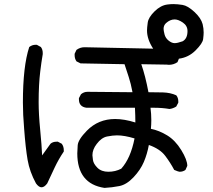

<svg xmlns="http://www.w3.org/2000/svg" viewBox="-20 -858 1040 939"><path d="M183 58Q170 58 156 39Q125 -18 115 -76Q105 -134 98 -229Q92 -298 92 -357Q92 -534 123 -628Q137 -639 154 -639H160L180 -628Q189 -616 189 -599V-593Q182 -552 177 -510Q169 -445 169 -358Q169 -300 176.5 -223.5Q184 -147 186 -98L227 -155Q238 -165 257 -165H263L282 -155Q292 -142 292 -123V-117Q267 -80 248 -40Q229 0 211 39Q197 58 183 58ZM491 61Q358 41 358 -108Q358 -120 360 -147.5Q362 -175 405 -219Q461 -276 543 -276Q588 -276 642 -259Q642 -291 640 -331H403Q366 -336 366 -372V-378L376 -397Q390 -409 408 -409L628 -407Q620 -450 609.5 -481.5Q599 -513 589 -544L374 -548L354 -558Q345 -571 345 -588V-595L354 -614Q372 -627 393 -627L729 -620Q699 -666 699 -709Q699 -722 702.5 -747.5Q706 -773 736 -802.5Q766 -832 799 -836Q814 -838 828 -838Q847 -838 872.5 -834Q898 -830 930.5 -800Q963 -770 971 -740Q976 -719 976 -699Q976 -688 973.5 -667Q971 -646 936.5 -611.5Q902 -577 855 -571L848 -554Q829 -541 806 -541L795 -542L671 -544Q691 -487 706 -407Q741 -407 777 -406Q813 -405 842 -392Q852 -380 852 -362V-356L842 -337Q826 -327 809 -325Q773 -331 735 -331H716Q720 -301 720 -270Q720 -249 718 -228Q758 -220 797.5 -196Q837 -172 866.5 -124Q896 -76 896 -47L887 -27Q875 -18 858 -18Q853 -18 832 -27Q813 -63 787.5 -96.5Q762 -130 708 -149Q700 -105 683.5 -66Q667 -27 633 9Q599 45 563.5 52Q528 59 491 61ZM510 -18Q544 -18 573 -33Q619 -84 638 -181Q589 -196 552 -196Q532 -196 504 -190.5Q476 -185 453 -154Q432 -127 432 -99Q432 -95 434.5 -76Q437 -57 456.5 -37.5Q476 -18 510 -18ZM834 -647Q848 -647 873 -656Q897 -669 897 -706Q897 -732 874.5 -747.5Q852 -763 834 -763Q812 -763 792 -745Q780 -734 780 -717Q780 -709 784.5 -690.5Q789 -672 804.5 -659.5Q820 -647 834 -647Z"/></svg>

Font: Xiaolai Mono SC
Style: Regular
Weight: 400
Monospace: yes
Designer: LXGW / Nozomi Seto
Version: Version 3.113;September 30, 2024